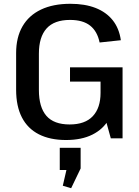

<svg xmlns="http://www.w3.org/2000/svg" viewBox="-20 -729 735 1012"><path d="M328 9Q244 9 185 -21Q126 -51 95.5 -110Q65 -169 65 -256V-449Q65 -532 98.5 -590Q132 -648 196 -678.5Q260 -709 351 -709Q428 -709 484 -687Q540 -665 574 -622.5Q608 -580 617 -517L505 -505Q493 -564 455 -594Q417 -624 349 -624Q266 -624 225.5 -579Q185 -534 185 -446V-255Q185 -164 224.5 -118.5Q264 -73 347 -73Q428 -73 469 -116.5Q510 -160 510 -240L583 -223Q583 -152 553.5 -100Q524 -48 467 -19.5Q410 9 328 9ZM510 -195V-347L548 -299H349V-374H626V0H564ZM405 50V159L355 263L311 250L344 107L389 167H295V50Z"/></svg>

Font: Pathway Extreme 72pt SemiBold
Style: Regular
Weight: 600
Designer: Eduardo Rodriguez Tunni
Foundry: Eduardo Rodriguez Tunni
Version: Version 1.001;gftools[0.9.26]